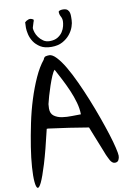

<svg xmlns="http://www.w3.org/2000/svg" viewBox="-122 -1252 914 1343"><g transform="rotate(-10 335.0 -580.5)"><path d="M230.5 -857.4Q236.3 -875 247.6 -877.9Q258.8 -880.9 273.4 -880.9Q295.9 -880.9 323.7 -851.1Q351.6 -821.3 380.9 -771.5Q410.2 -721.7 439.9 -657.2Q469.7 -592.8 497.6 -523.9Q525.4 -455.1 549.8 -386.7Q574.2 -318.4 592.3 -261.2Q610.4 -204.1 620.1 -162.1Q629.9 -120.1 629.9 -104.5Q629.9 -88.9 622.6 -74.7Q615.2 -60.5 596.7 -60.5Q585 -60.5 576.7 -67.9Q568.4 -75.2 562.5 -85.9Q556.6 -96.7 551.8 -107.4Q546.9 -118.2 543 -126Q539.1 -136.7 526.9 -167Q514.6 -197.3 501.5 -230.5Q488.3 -263.7 476.6 -293Q464.8 -322.3 460 -335Q391.6 -346.7 322.8 -356.9Q253.9 -367.2 177.7 -377H167Q131.8 -225.6 105 -137.7Q78.1 -49.8 60.1 -12.7Q42 24.4 31.7 18.1Q21.5 11.7 18.1 -26.9Q14.6 -65.4 19 -129.9Q23.4 -194.3 35.6 -272Q47.9 -349.6 65.4 -434.6Q83 -519.5 107.9 -598.6Q132.8 -677.7 163.6 -745.6Q194.3 -813.5 230.5 -857.4ZM207 -513.7Q207 -477.5 230.5 -460.4Q253.9 -443.4 287.1 -438.5Q320.3 -433.6 356.9 -434.6Q393.6 -435.5 419.9 -435.5Q419.9 -474.6 407.2 -520Q394.5 -565.4 375 -610.4Q355.5 -655.3 333.5 -697.8Q311.5 -740.2 293 -774.4Q282.2 -763.7 270 -734.9Q257.8 -706.1 245.6 -670.4Q233.4 -634.8 223.6 -600.6Q213.9 -566.4 209 -544.9Q209 -542 208 -529.8Q207 -517.6 207 -513.7ZM146.5 -1095.7V-1103.5Q146.5 -1109.4 147 -1116.2Q147.5 -1123 147.5 -1128.9V-1136.7Q158.2 -1147.5 174.3 -1152.8Q190.4 -1158.2 209 -1145.5V-1136.7Q208 -1135.7 205.6 -1128.4Q203.1 -1121.1 200.7 -1112.3Q198.2 -1103.5 195.8 -1096.7Q193.4 -1089.8 193.4 -1087.9Q193.4 -1076.2 199.2 -1057.6Q205.1 -1039.1 217.8 -1021.5Q230.5 -1003.9 249.5 -990.7Q268.6 -977.5 294.9 -977.5Q329.1 -977.5 351.6 -991.2Q374 -1004.9 386.7 -1024.4Q399.4 -1043.9 404.3 -1064.9Q409.2 -1085.9 409.2 -1099.6Q409.2 -1118.2 400.4 -1133.8Q391.6 -1149.4 391.6 -1167Q391.6 -1173.8 401.4 -1176.8Q411.1 -1179.7 421.9 -1179.7Q445.3 -1179.7 455.6 -1169.9Q465.8 -1160.2 468.8 -1146.5Q471.7 -1132.8 471.2 -1118.2Q470.7 -1103.5 470.7 -1095.7Q470.7 -1076.2 461.4 -1048.8Q452.1 -1021.5 431.6 -996.1Q411.1 -970.7 378.9 -953.1Q346.7 -935.5 300.8 -935.5Q252 -935.5 222.2 -954.1Q192.4 -972.7 175.8 -998Q159.2 -1023.4 152.8 -1050.8Q146.5 -1078.1 146.5 -1095.7Z"/></g></svg>

Font: Gloria Hallelujah
Style: Regular
Weight: 400
Designer: Kimberly Geswein
Foundry: Kimberly Geswein
Version: Version 1.004 2010